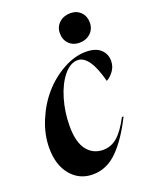

<svg xmlns="http://www.w3.org/2000/svg" viewBox="-136 -782 684 868"><g transform="rotate(-20 205.5 -348.0)"><path d="M13.2 -167Q13.2 -231.9 40.3 -297.1Q67.4 -362.3 109.9 -410.6Q152.3 -459 207.8 -489.5Q263.2 -520 316.9 -520Q363.8 -520 387.5 -498Q411.1 -476.1 411.1 -442.9Q411.1 -416 396 -395Q380.9 -374 361.8 -363.8Q327.1 -497.1 269 -497.1Q233.4 -497.1 201.9 -458.5Q170.4 -419.9 152.1 -357.7Q133.8 -295.4 133.8 -228Q133.8 -151.4 162.8 -113.8Q191.9 -76.2 241.2 -76.2Q278.3 -76.2 308.6 -101.8Q338.9 -127.4 370.1 -187H377.9Q330.6 -91.8 278.3 -39.8Q226.1 12.2 159.2 12.2Q94.7 12.2 54 -36.4Q13.2 -85 13.2 -167ZM235.8 -638.2Q235.8 -668.9 257.3 -688.5Q278.8 -708 311 -708Q341.3 -708 360.6 -688.5Q379.9 -668.9 379.9 -638.2Q379.9 -607.4 358.6 -587.6Q337.4 -567.9 305.2 -567.9Q274.9 -567.9 255.4 -587.4Q235.8 -606.9 235.8 -638.2Z"/></g></svg>

Font: Nyght Serif Medium Italic
Style: Regular
Weight: 500
Italic angle: -16°
Designer: Maksym Kobuzan
Version: Version 0.410;Glyphs 3.1.2 (3151)